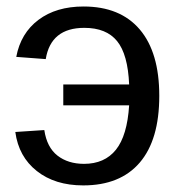

<svg xmlns="http://www.w3.org/2000/svg" viewBox="-20 -558 550 588"><path d="M26.9 -153.8 115.7 -159.7Q123.5 -106.9 156 -81.5Q188.5 -56.2 237.3 -56.2Q300.3 -56.2 335 -99.4Q369.6 -142.6 375.5 -235.4H173.8V-299.3H375.5Q371.6 -391.6 338.6 -432.1Q305.7 -472.7 238.3 -472.7Q135.7 -472.7 120.1 -377L29.8 -383.8Q43.5 -456.5 97.9 -497.3Q152.3 -538.1 235.8 -538.1Q348.1 -538.1 408 -467.8Q467.8 -397.5 467.8 -264.6Q467.8 -129.9 408 -60.1Q348.1 9.8 234.9 9.8Q148.4 9.8 92.8 -34.2Q37.1 -78.1 26.9 -153.8Z"/></svg>

Font: Liberation Sans
Style: Regular
Weight: 400
Designer: Steve Matteson
Foundry: Ascender Corporation
Version: Version 2.00.1